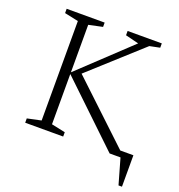

<svg xmlns="http://www.w3.org/2000/svg" viewBox="-143 -779 975 1045"><g transform="rotate(20 344.5 -256.5)"><path d="M65 0V-25L145 -42V-618L65 -635V-660H285V-635L205 -618V-343L495 -616L418 -635V-660H616V-635L557 -623L262 -356L603 -35H679V147H659L617 0H554L205 -333V-42L285 -25V0Z"/></g></svg>

Font: Spectral SC ExtraLight
Style: Regular
Weight: 275
Designer: Jean-Baptiste Levee
Foundry: Production Type
Version: Version 2.001